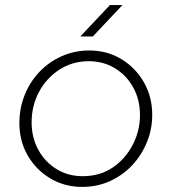

<svg xmlns="http://www.w3.org/2000/svg" viewBox="-20 -720 673 753"><path d="M302 13Q233 13 177 -20.5Q121 -54 88.5 -110.5Q56 -167 56 -237Q56 -296 77 -348Q98 -400 135.5 -439Q173 -478 223 -500Q273 -522 330 -522Q400 -522 455.5 -488.5Q511 -455 544 -398Q577 -341 577 -269Q577 -213 556 -162Q535 -111 498.5 -72Q462 -33 412 -10Q362 13 302 13ZM304 -29Q372 -29 422 -63Q472 -97 500.5 -152Q529 -207 529 -269Q529 -329 502.5 -377Q476 -425 430.5 -452.5Q385 -480 328 -480Q265 -480 214 -447.5Q163 -415 133.5 -360.5Q104 -306 104 -240Q104 -181 130 -133Q156 -85 201.5 -57Q247 -29 304 -29ZM295 -577 411 -700H460L344 -577Z"/></svg>

Font: MuseoModerno Thin ExtraLight
Style: Italic
Weight: 250
Italic angle: -9°
Version: Version 1.003